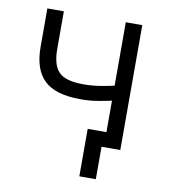

<svg xmlns="http://www.w3.org/2000/svg" viewBox="-74 -564 668 757"><g transform="rotate(10 260.0 -185.0)"><path d="M245 -170Q145 -170 100 -213Q55 -256 55 -346V-500H121V-350Q121 -284 148.5 -257Q176 -230 245 -230Q283 -230 315 -235.5Q347 -241 369 -246V-500H435V0H360V130H294V-60H369V-186Q347 -181 315 -175.5Q283 -170 245 -170Z"/></g></svg>

Font: PT Root UI
Style: Regular
Weight: 400
Designer: Vitaly Kuzmin
Foundry: ParaType Ltd.
Version: Version 2.001G